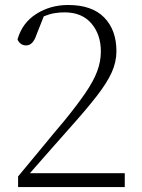

<svg xmlns="http://www.w3.org/2000/svg" viewBox="-20 -757 573 777"><path d="M101.1 -56.2H484.9V0H53.2V-43Q105.5 -105.5 154.3 -165Q203.1 -224.6 240.2 -268.1Q293 -333 325.7 -380.9Q358.4 -428.7 373.3 -468.5Q388.2 -508.3 388.2 -548.8Q388.2 -617.2 349.9 -662.1Q311.5 -707 241.2 -707Q220.2 -707 200 -703.6Q179.7 -700.2 157.2 -690.9L127.9 -617.2Q113.8 -573.2 85.9 -573.2Q62 -573.2 50.8 -597.2Q69.8 -664.6 127 -700.7Q184.1 -736.8 255.9 -736.8Q352.1 -736.8 401.6 -686.3Q451.2 -635.7 451.2 -549.8Q451.2 -506.8 432.4 -464.6Q413.6 -422.4 371.1 -367.7Q328.6 -313 256.8 -232.9Q236.8 -210.4 193.6 -161.4Q150.4 -112.3 101.1 -56.2Z"/></svg>

Font: Source Han Serif CN ExtraLight
Style: Regular
Weight: 250
Designer: Ryoko NISHIZUKA  (kana & ideographs); Frank Grießhammer (Latin, Greek & Cyrillic); Wenlong ZHANG  (bopomofo); Sandoll Co
Foundry: Adobe Systems Incorporated
Version: Version 1.001;PS 1.001;hotconv 16.6.54;makeotf.lib2.5.65590